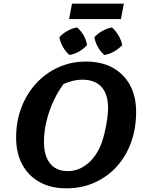

<svg xmlns="http://www.w3.org/2000/svg" viewBox="-20 -1016 781 1048"><path d="M342 12Q258 12 196.5 -22Q135 -56 101.5 -118Q68 -180 68 -265Q68 -354 97 -429.5Q126 -505 177.5 -561Q229 -617 298.5 -648.5Q368 -680 449 -680Q534 -680 595 -646.5Q656 -613 689.5 -551.5Q723 -490 723 -405Q723 -314 695 -237.5Q667 -161 616 -105.5Q565 -50 495.5 -19Q426 12 342 12ZM349 -82Q389 -82 423.5 -99.5Q458 -117 486 -150Q514 -183 533 -231Q543 -258 551.5 -294Q560 -330 565 -365.5Q570 -401 570 -425Q570 -501 534.5 -541Q499 -581 430 -581Q395 -581 360.5 -570Q326 -559 286 -538L340 -574Q303 -529 276 -473Q249 -417 234.5 -357.5Q220 -298 220 -241Q220 -190 235 -154.5Q250 -119 279 -100.5Q308 -82 349 -82ZM357 -912 373 -996H656L640 -912ZM359 -716Q339 -733 324 -759Q309 -785 304 -813Q322 -833 348 -847.5Q374 -862 401 -866Q423 -847 437 -822Q451 -797 455 -770Q438 -750 412 -735Q386 -720 359 -716ZM550 -716Q529 -733 514.5 -759Q500 -785 495 -813Q514 -833 539.5 -847.5Q565 -862 592 -866Q612 -847 627 -822Q642 -797 647 -770Q629 -750 603 -735Q577 -720 550 -716Z"/></svg>

Font: Piazzolla Thin ExtraBold
Style: Italic
Weight: 800
Italic angle: -11.3°
Version: Version 2.005